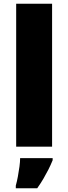

<svg xmlns="http://www.w3.org/2000/svg" viewBox="-20 -780 363 1021"><path d="M257 0H66V-760H257ZM260 72Q249 99 237 122.5Q225 146 211 170Q197 194 178 221H64V207Q70 186 75 159Q80 132 83.5 106Q87 80 87 61H260Z"/></svg>

Font: Noto Sans Cham Black
Style: Regular
Weight: 900
Version: Version 2.002